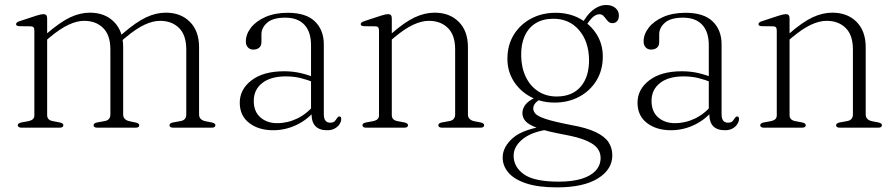

<svg xmlns="http://www.w3.org/2000/svg" viewBox="-20 -524 3678 788"><path d="M173.5 -449V-51.5Q173.5 -41 179.5 -35Q185.5 -29 196.5 -27L225 -21.5Q240 -18.5 240 -10Q240 0 224.5 0H67.5Q60.5 0 56.8 -2.8Q53 -5.5 53 -10Q53 -14.5 56.8 -17.2Q60.5 -20 68 -21.5L98 -27Q109 -29.5 115 -35Q121 -40.5 121 -51V-398.5Q121 -407.5 117.5 -411.8Q114 -416 105.5 -416L60 -416.5Q52.5 -417 49.2 -419Q46 -421 46 -425Q46 -428.5 49.2 -431.5Q52.5 -434.5 60 -437L128.5 -459.5Q139.5 -463 146.5 -464.5Q153.5 -466 158 -466Q166 -466 169.8 -461.8Q173.5 -457.5 173.5 -449ZM161 -351 146.5 -365 172 -386Q227 -433.5 268 -452.8Q309 -472 348.5 -472Q410.5 -472 448 -434.2Q485.5 -396.5 485.5 -330V-54.5Q485.5 -42.5 492.5 -35.8Q499.5 -29 511.5 -26.5L537 -21Q551.5 -18 551.5 -10Q551.5 0 537 0H379.5Q364 0 364 -10Q364 -18.5 379 -21.5L409 -27Q421.5 -29 427.2 -36Q433 -43 433 -54.5V-321Q433 -380 403.2 -409.2Q373.5 -438.5 325.5 -438.5Q296 -438.5 261.5 -422.5Q227 -406.5 184.5 -371ZM472.5 -351 458.5 -365 483.5 -386Q538.5 -433.5 579.5 -452.8Q620.5 -472 660.5 -472Q722 -472 759.5 -434.2Q797 -396.5 797 -330V-54.5Q797 -42.5 804 -35.8Q811 -29 823 -26.5L849 -21.5Q856 -20 860 -17.2Q864 -14.5 864 -10Q864 -5.5 860.5 -2.8Q857 0 849 0H691.5Q675.5 0 675.5 -10Q675.5 -18.5 690.5 -21.5L720.5 -27Q733 -29 738.8 -36Q744.5 -43 744.5 -54.5V-321Q744.5 -380 714.8 -409.2Q685 -438.5 637 -438.5Q607.5 -438.5 573.2 -422.5Q539 -406.5 496.5 -371Z M1258.5 -58.5V-67.5L1256.5 -71.5V-338Q1256.5 -393.5 1229.2 -422.5Q1202 -451.5 1151 -451.5Q1100.5 -451.5 1076.8 -431Q1053 -410.5 1053 -383V-351.5Q1053 -336 1043.8 -328.2Q1034.5 -320.5 1019.5 -320.5Q1005.5 -320.5 997.2 -329.8Q989 -339 989 -353.5Q989 -383.5 1010 -410.5Q1031 -437.5 1069.8 -454.5Q1108.5 -471.5 1161 -471.5Q1236 -471.5 1272.5 -436Q1309 -400.5 1309 -342V-56Q1309 -36.5 1316 -28.5Q1323 -20.5 1334.5 -20.5Q1348.5 -20.5 1354 -26.8Q1359.5 -33 1363 -39Q1365 -42 1367.2 -44Q1369.5 -46 1373 -46Q1376.5 -46 1378.5 -43.5Q1380.5 -41 1380.5 -36Q1380.5 -25.5 1373.8 -14.8Q1367 -4 1354.2 3.2Q1341.5 10.5 1322.5 10.5Q1291 10.5 1274.8 -6Q1258.5 -22.5 1258.5 -58.5ZM964 -102.5Q964 -157.5 1012.5 -194.5Q1061 -231.5 1146 -231.5Q1182.5 -231.5 1214.2 -224Q1246 -216.5 1271.5 -205.5L1268 -186Q1242 -196.5 1214 -203.5Q1186 -210.5 1153 -210.5Q1091 -210.5 1056.2 -183.2Q1021.5 -156 1021.5 -110Q1021.5 -66 1048.8 -42.2Q1076 -18.5 1117.5 -18.5Q1160.5 -18.5 1200.2 -37.8Q1240 -57 1270.5 -94.5L1280 -79Q1247.5 -36.5 1200.5 -13Q1153.5 10.5 1101 10.5Q1041.5 10.5 1002.8 -19.2Q964 -49 964 -102.5Z M1588 -449V-51.5Q1588 -41 1594 -35Q1600 -29 1611 -27L1639.5 -21.5Q1654.5 -18.5 1654.5 -10Q1654.5 0 1639 0H1482Q1475 0 1471.2 -2.8Q1467.5 -5.5 1467.5 -10Q1467.5 -14.5 1471.2 -17.2Q1475 -20 1482.5 -21.5L1512.5 -27Q1523.5 -29.5 1529.5 -35Q1535.5 -40.5 1535.5 -51V-398.5Q1535.5 -407.5 1532 -411.8Q1528.5 -416 1520 -416L1474.5 -416.5Q1467 -417 1463.8 -419Q1460.5 -421 1460.5 -425Q1460.5 -428.5 1463.8 -431.5Q1467 -434.5 1474.5 -437L1543 -459.5Q1554 -463 1561 -464.5Q1568 -466 1572.5 -466Q1580.5 -466 1584.2 -461.8Q1588 -457.5 1588 -449ZM1575.5 -351 1561 -365 1586.5 -386Q1641 -433.5 1682.2 -452.8Q1723.5 -472 1763.5 -472Q1825.5 -472 1863 -434.2Q1900.5 -396.5 1900.5 -330V-54.5Q1900.5 -42.5 1907.5 -35.8Q1914.5 -29 1926.5 -26.5L1952.5 -21.5Q1959.5 -20 1963.2 -17.2Q1967 -14.5 1967 -10Q1967 -5.5 1963.5 -2.8Q1960 0 1952.5 0H1794.5Q1779 0 1779 -10Q1779 -18.5 1794 -21.5L1824 -27Q1836 -29 1842 -36Q1848 -43 1848 -54.5V-321Q1848 -380 1818.2 -409.2Q1788.5 -438.5 1740 -438.5Q1710.5 -438.5 1676 -422.5Q1641.5 -406.5 1599 -371Z M2323.5 -11Q2251.5 -25 2219 -36Q2186.5 -47 2177.5 -57.5Q2168.5 -68 2168.5 -78.5Q2168.5 -91 2178 -101.8Q2187.5 -112.5 2211 -124L2193.5 -129.5Q2167 -120.5 2151.8 -109Q2136.5 -97.5 2130.2 -84.8Q2124 -72 2124 -59.5Q2124 -41.5 2136.8 -26.8Q2149.5 -12 2186.2 1.5Q2223 15 2296 28.5Q2356 39.5 2388.2 54Q2420.5 68.5 2432.8 85.8Q2445 103 2445 124Q2445 153.5 2425.5 175.5Q2406 197.5 2367.8 209.5Q2329.5 221.5 2273 221.5Q2173 221.5 2130.5 191.5Q2088 161.5 2088 115Q2088 75 2129 44Q2170 13 2250 5L2236 -9.5Q2129.5 4 2086.2 41.2Q2043 78.5 2043 122.5Q2043 156.5 2066.5 184.2Q2090 212 2139.2 228.5Q2188.5 245 2266 245Q2375 245 2434 208.2Q2493 171.5 2493 113.5Q2493 83.5 2477.8 60Q2462.5 36.5 2425.5 18.5Q2388.5 0.5 2323.5 -11ZM2363.5 -419.5 2381 -412.5Q2402.5 -445.5 2415.2 -455.5Q2428 -465.5 2440 -465.5Q2449.5 -465.5 2455.5 -459.8Q2461.5 -454 2466.5 -447Q2471.5 -440 2477.8 -434.5Q2484 -429 2493.5 -429Q2506 -429 2513 -437.5Q2520 -446 2520 -460.5Q2520 -479.5 2505.5 -491.5Q2491 -503.5 2467.5 -503.5Q2443.5 -503.5 2420.8 -488.2Q2398 -473 2379 -443.5ZM2454 -292Q2454 -343 2428.5 -383.5Q2403 -424 2359.5 -447.8Q2316 -471.5 2260 -471.5Q2204.5 -471.5 2159.8 -447.8Q2115 -424 2088.8 -381.5Q2062.5 -339 2062.5 -282.5Q2062.5 -232 2088 -191.2Q2113.5 -150.5 2157.2 -126.8Q2201 -103 2256.5 -103Q2312 -103 2356.8 -126.8Q2401.5 -150.5 2427.8 -193.2Q2454 -236 2454 -292ZM2250 -447Q2315.5 -447.5 2355.8 -401.2Q2396 -355 2397.5 -280.5Q2398.5 -210 2364 -169.2Q2329.5 -128.5 2266.5 -128Q2223 -127.5 2190 -148.5Q2157 -169.5 2138.5 -207.2Q2120 -245 2119 -294.5Q2118 -341.5 2133.2 -375.8Q2148.5 -410 2178.2 -428.5Q2208 -447 2250 -447Z M2891 -58.5V-67.5L2889 -71.5V-338Q2889 -393.5 2861.8 -422.5Q2834.5 -451.5 2783.5 -451.5Q2733 -451.5 2709.2 -431Q2685.5 -410.5 2685.5 -383V-351.5Q2685.5 -336 2676.2 -328.2Q2667 -320.5 2652 -320.5Q2638 -320.5 2629.8 -329.8Q2621.5 -339 2621.5 -353.5Q2621.5 -383.5 2642.5 -410.5Q2663.5 -437.5 2702.2 -454.5Q2741 -471.5 2793.5 -471.5Q2868.5 -471.5 2905 -436Q2941.5 -400.5 2941.5 -342V-56Q2941.5 -36.5 2948.5 -28.5Q2955.5 -20.5 2967 -20.5Q2981 -20.5 2986.5 -26.8Q2992 -33 2995.5 -39Q2997.5 -42 2999.8 -44Q3002 -46 3005.5 -46Q3009 -46 3011 -43.5Q3013 -41 3013 -36Q3013 -25.5 3006.2 -14.8Q2999.5 -4 2986.8 3.2Q2974 10.5 2955 10.5Q2923.5 10.5 2907.2 -6Q2891 -22.5 2891 -58.5ZM2596.5 -102.5Q2596.5 -157.5 2645 -194.5Q2693.5 -231.5 2778.5 -231.5Q2815 -231.5 2846.8 -224Q2878.5 -216.5 2904 -205.5L2900.5 -186Q2874.5 -196.5 2846.5 -203.5Q2818.5 -210.5 2785.5 -210.5Q2723.5 -210.5 2688.8 -183.2Q2654 -156 2654 -110Q2654 -66 2681.2 -42.2Q2708.5 -18.5 2750 -18.5Q2793 -18.5 2832.8 -37.8Q2872.5 -57 2903 -94.5L2912.5 -79Q2880 -36.5 2833 -13Q2786 10.5 2733.5 10.5Q2674 10.5 2635.2 -19.2Q2596.5 -49 2596.5 -102.5Z M3220.5 -449V-51.5Q3220.5 -41 3226.5 -35Q3232.5 -29 3243.5 -27L3272 -21.5Q3287 -18.5 3287 -10Q3287 0 3271.5 0H3114.5Q3107.5 0 3103.8 -2.8Q3100 -5.5 3100 -10Q3100 -14.5 3103.8 -17.2Q3107.5 -20 3115 -21.5L3145 -27Q3156 -29.5 3162 -35Q3168 -40.5 3168 -51V-398.5Q3168 -407.5 3164.5 -411.8Q3161 -416 3152.5 -416L3107 -416.5Q3099.5 -417 3096.2 -419Q3093 -421 3093 -425Q3093 -428.5 3096.2 -431.5Q3099.5 -434.5 3107 -437L3175.5 -459.5Q3186.5 -463 3193.5 -464.5Q3200.5 -466 3205 -466Q3213 -466 3216.8 -461.8Q3220.5 -457.5 3220.5 -449ZM3208 -351 3193.5 -365 3219 -386Q3273.5 -433.5 3314.8 -452.8Q3356 -472 3396 -472Q3458 -472 3495.5 -434.2Q3533 -396.5 3533 -330V-54.5Q3533 -42.5 3540 -35.8Q3547 -29 3559 -26.5L3585 -21.5Q3592 -20 3595.8 -17.2Q3599.5 -14.5 3599.5 -10Q3599.5 -5.5 3596 -2.8Q3592.5 0 3585 0H3427Q3411.5 0 3411.5 -10Q3411.5 -18.5 3426.5 -21.5L3456.5 -27Q3468.5 -29 3474.5 -36Q3480.5 -43 3480.5 -54.5V-321Q3480.5 -380 3450.8 -409.2Q3421 -438.5 3372.5 -438.5Q3343 -438.5 3308.5 -422.5Q3274 -406.5 3231.5 -371Z"/></svg>

Font: Fraunces ExtraLight
Style: Regular
Weight: 250
Version: Version 1.000;[b76b70a41]